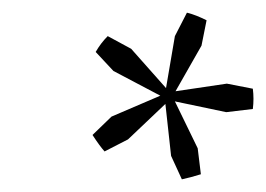

<svg xmlns="http://www.w3.org/2000/svg" viewBox="-20 -698 420 303"><path d="M145 -459Q137 -468 126 -485L156 -514L233 -547L159 -586L131 -616Q139 -630 150 -641L187 -621L242 -559L256 -641L275 -678Q283 -676 290.5 -673Q298 -670 306 -666L298 -626L257 -554L338 -566L379 -558Q381 -542 379 -526L337 -521L256 -538L292 -464L297 -423Q281 -418 267 -415L250 -452L241 -534L182 -478Z"/></svg>

Font: Piazzolla SC Light
Style: Italic
Weight: 300
Italic angle: -11.3°
Designer: Juan Pablo del Peral
Foundry: Huerta Tipografica
Version: Version 1.330